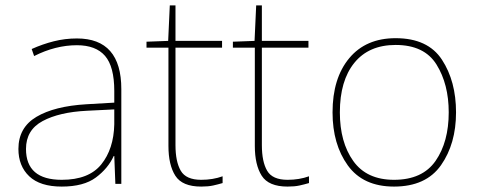

<svg xmlns="http://www.w3.org/2000/svg" viewBox="-20 -679 1764 709"><path d="M402 -275V-220Q400 -129 354 -72Q308 -15 208 -15Q76 -15 76 -129Q76 -199 137.5 -232Q199 -265 301 -270ZM264 -537Q220 -537 178.5 -526.5Q137 -516 97 -498L106 -472Q185 -512 264 -512Q334 -512 368 -472.5Q402 -433 402 -343V-300L299 -294Q181 -287 114.5 -247.5Q48 -208 48 -129Q48 -66 88 -28Q128 10 208 10Q289 10 334 -23.5Q379 -57 400 -103H402L406 0H428V-350Q428 -537 264 -537Z M723 -15Q667 -15 647.5 -48.5Q628 -82 628 -143V-503H800V-528H628V-659H607L601 -528L521 -525V-503H602V-140Q602 -70 627.5 -30Q653 10 723 10Q749 10 767 6Q785 2 802 -3V-28Q766 -15 723 -15Z M1042 -15Q986 -15 966.5 -48.5Q947 -82 947 -143V-503H1119V-528H947V-659H926L920 -528L840 -525V-503H921V-140Q921 -70 946.5 -30Q972 10 1042 10Q1068 10 1086 6Q1104 2 1121 -3V-28Q1085 -15 1042 -15Z M1664 -264Q1664 -379 1612 -458.5Q1560 -538 1441 -538Q1331 -538 1269.5 -464Q1208 -390 1208 -264Q1208 -146 1264.5 -68Q1321 10 1435 10Q1553 10 1608.5 -69Q1664 -148 1664 -264ZM1235 -264Q1235 -381 1288.5 -447Q1342 -513 1441 -513Q1547 -513 1592 -440.5Q1637 -368 1637 -264Q1637 -155 1588.5 -85Q1540 -15 1435 -15Q1334 -15 1284.5 -84.5Q1235 -154 1235 -264Z"/></svg>

Font: Noto Sans UI Thin
Style: Regular
Weight: 250
Designer: Monotype Design Team
Foundry: Monotype Imaging Inc.
Version: Version 1.901